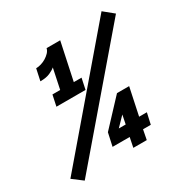

<svg xmlns="http://www.w3.org/2000/svg" viewBox="-209 -791 914 943"><g transform="rotate(-30 248.0 -319.5)"><path d="M547.9 -613.8 4.9 20 -51.8 -22.9 492.2 -659.2ZM231 -363.8H65.9L79.1 -425.8H123L147 -540Q137.2 -530.8 115.7 -521Q94.2 -511.2 60.1 -511.2L74.2 -577.1Q86.9 -577.1 102.1 -581.5Q117.2 -585.9 130.6 -594Q144 -602.1 154.5 -613Q165 -624 168 -637.2H245.1L200.2 -425.8H244.1ZM368.2 0H292L303.2 -55.2H206.1L222.2 -128.9L356.9 -272.9H425.8L393.1 -118.2H437L422.9 -55.2H378.9ZM316.9 -118.2 327.1 -168.9 277.8 -118.2Z"/></g></svg>

Font: Anonymous Pro
Style: Bold Italic
Weight: 700
Italic angle: -12°
Monospace: yes
Designer: Mark Simonson
Version: Version 1.003